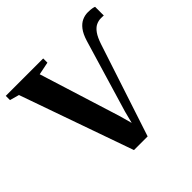

<svg xmlns="http://www.w3.org/2000/svg" viewBox="-206 -929 1112 1112"><g transform="rotate(-45 350.0 -373.0)"><path d="M284 4 38.5 -692.5 -19 -708.5V-743H287.5V-708.5L208.5 -692.5L365.5 -191L386 -116.5L405 -190.5L538 -636Q551.5 -680 570.5 -704.5Q589.5 -729 612.2 -739.2Q635 -749.5 658.5 -749.5Q680.5 -749.5 693.5 -747Q706.5 -744.5 711.5 -742V-670.5Q710 -671 705.5 -671.2Q701 -671.5 688.5 -671.5Q668.5 -671.5 649.5 -662.5Q630.5 -653.5 613.8 -630.2Q597 -607 582.5 -563L396 4Z"/></g></svg>

Font: Merriweather 96pt
Style: Bold
Weight: 700
Version: Version 2.100